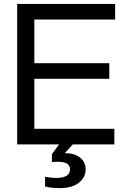

<svg xmlns="http://www.w3.org/2000/svg" viewBox="-20 -740 638 984"><path d="M68 -720H570V-640H156V-416H540V-336H156V-80H566V0H353L312 45H316Q362 45 390.5 68Q419 91 419 128Q419 168 385 196Q351 224 287 224Q244 224 211 216V166Q244 172 267 172Q339 172 339 128Q339 89 277 89Q256 89 246 91V50L283 0H68Z"/></svg>

Font: Aspekta 400
Style: Regular
Weight: 400
Designer: Ivo Dolenc
Version: Version 2.000